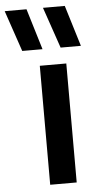

<svg xmlns="http://www.w3.org/2000/svg" viewBox="-140 -843 445 877"><g transform="rotate(-5 82.5 -404.0)"><path d="M54 0V-545.5H175.5V0ZM156 -620 91.5 -808H191.5L249 -620ZM-20 -620 -84 -808H16L73 -620Z"/></g></svg>

Font: Encode Sans Condensed Condensed SemiBold
Style: Regular
Weight: 600
Width: 3
Designer: Multiple Designers
Foundry: Impallari Type
Version: Version 3.000; ttfautohint (v1.8.3) -l 8 -r 50 -G 200 -x 14 